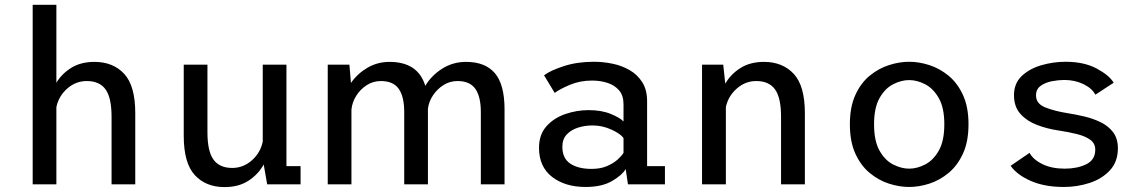

<svg xmlns="http://www.w3.org/2000/svg" viewBox="-20 -770 4790 802"><path d="M116.5 0V-750H215.5V-424.5Q238.5 -462.5 278.2 -487Q318 -511.5 374.5 -511.5Q452.5 -511.5 498.8 -461.5Q545 -411.5 545 -297.5V0H446V-282.5Q446 -362 420.8 -396.8Q395.5 -431.5 342.5 -431.5Q296.5 -431.5 260.8 -400Q225 -368.5 215.5 -322.5V0Z M918 11.5Q840 11.5 793.8 -38.5Q747.5 -88.5 747.5 -202.5V-500H846.5V-217.5Q846.5 -138 871.8 -103.2Q897 -68.5 950 -68.5Q996 -68.5 1032 -100.2Q1068 -132 1077.5 -178.5V-500H1176.5V-76H1235.5V0H1096L1081.5 -83Q1059 -42 1018 -15.2Q977 11.5 918 11.5Z M1349 0V-500H1439.5L1446 -423.5Q1472.5 -462 1514.5 -486.8Q1556.5 -511.5 1607 -511.5Q1726 -511.5 1756.5 -411.5Q1782 -454.5 1826.8 -483Q1871.5 -511.5 1927 -511.5Q2007 -511.5 2047.2 -464.2Q2087.5 -417 2087.5 -313V0H1988.5V-301.5Q1988.5 -366.5 1965.5 -399Q1942.5 -431.5 1891 -431.5Q1859.5 -431.5 1833 -415Q1806.5 -398.5 1788.8 -372Q1771 -345.5 1767.5 -315.5V0H1668.5V-301.5Q1668.5 -366.5 1645.5 -399Q1622.5 -431.5 1571 -431.5Q1539 -431.5 1512.2 -414.5Q1485.5 -397.5 1468.2 -370.2Q1451 -343 1448 -312.5V0Z M2426 11Q2340.5 11 2286 -31.2Q2231.5 -73.5 2231.5 -152.5Q2231.5 -208 2262.8 -242.8Q2294 -277.5 2341.8 -293.8Q2389.5 -310 2438.5 -310Q2492.5 -310 2531.5 -294Q2570.5 -278 2584.5 -262.5V-334.5Q2584.5 -371 2565.8 -392.8Q2547 -414.5 2517 -424Q2487 -433.5 2453.5 -433.5Q2403 -433.5 2360.8 -415.8Q2318.5 -398 2297 -382L2252.5 -455.5Q2279 -475.5 2335 -493.8Q2391 -512 2460.5 -512Q2499 -512 2538.2 -504Q2577.5 -496 2610.2 -477Q2643 -458 2663 -426.2Q2683 -394.5 2683 -347V-76H2757.5V0H2603L2593.5 -64Q2580 -39.5 2537.2 -14.2Q2494.5 11 2426 11ZM2450.5 -64.5Q2488 -64.5 2515 -76Q2542 -87.5 2559.5 -103.2Q2577 -119 2584.5 -131.5V-193.5Q2571 -212 2533.2 -229Q2495.5 -246 2455 -246Q2423.5 -246 2394.8 -237Q2366 -228 2347.5 -208.5Q2329 -189 2329 -157Q2329 -108.5 2362.2 -86.5Q2395.5 -64.5 2450.5 -64.5Z M2912.5 0V-500H3001L3009.5 -420.5Q3032 -460 3072.8 -485.8Q3113.5 -511.5 3171 -511.5Q3249 -511.5 3295.5 -461.5Q3342 -411.5 3342 -297.5V0H3242.5V-282.5Q3242.5 -362 3217.2 -396.8Q3192 -431.5 3139 -431.5Q3093.5 -431.5 3057.8 -400.2Q3022 -369 3012 -323V0Z M3777.5 11Q3736.5 11 3693 -3Q3649.5 -17 3612.5 -47.8Q3575.5 -78.5 3552.8 -128.5Q3530 -178.5 3530 -251Q3530 -323 3552.8 -373Q3575.5 -423 3612.5 -453.5Q3649.5 -484 3693 -498Q3736.5 -512 3777.5 -512Q3819 -512 3862.2 -498Q3905.5 -484 3942.5 -453.5Q3979.5 -423 4002.5 -373Q4025.5 -323 4025.5 -251Q4025.5 -178.5 4002.5 -128.5Q3979.5 -78.5 3942.5 -47.8Q3905.5 -17 3862.2 -3Q3819 11 3777.5 11ZM3777.5 -65.5Q3810.5 -65.5 3844.2 -82.8Q3878 -100 3901.2 -140.5Q3924.5 -181 3924.5 -251Q3924.5 -320 3901.2 -360.5Q3878 -401 3844.2 -418.2Q3810.5 -435.5 3777.5 -435.5Q3745 -435.5 3711 -418.2Q3677 -401 3654 -360.5Q3631 -320 3631 -251Q3631 -181 3654 -140.5Q3677 -100 3711 -82.8Q3745 -65.5 3777.5 -65.5Z M4423.5 11Q4343 11 4285.2 -14.5Q4227.5 -40 4201.5 -77.5L4280.5 -131.5Q4296 -103 4334.8 -84.2Q4373.5 -65.5 4427.5 -65.5Q4479.5 -65.5 4517.2 -83.8Q4555 -102 4555 -145Q4555 -171 4534 -186.2Q4513 -201.5 4477.5 -210.2Q4442 -219 4398.5 -225.5Q4354.5 -232 4312.5 -247.8Q4270.5 -263.5 4243 -293.5Q4215.5 -323.5 4215.5 -372.5Q4215.5 -422 4248.2 -452.8Q4281 -483.5 4330.5 -497.8Q4380 -512 4431 -512Q4508 -512 4560.8 -483.8Q4613.5 -455.5 4632 -424.5L4555.5 -374.5Q4541.5 -401 4505.8 -418.5Q4470 -436 4425.5 -436Q4402 -436 4374.2 -430.8Q4346.5 -425.5 4327 -411.5Q4307.5 -397.5 4307.5 -371.5Q4307.5 -337 4345.8 -321.5Q4384 -306 4441 -297Q4473 -292 4509.2 -283.5Q4545.5 -275 4577.5 -259.5Q4609.5 -244 4629.5 -217.8Q4649.5 -191.5 4649.5 -150.5Q4649.5 -94.5 4616.5 -58.8Q4583.5 -23 4531.8 -6Q4480 11 4423.5 11Z"/></svg>

Font: Trispace
Style: Regular
Weight: 400
Designer: Tyler Finck
Foundry: Etcetera Type Company
Version: Version 1.210; ttfautohint (v1.8.3)